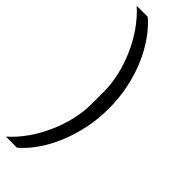

<svg xmlns="http://www.w3.org/2000/svg" viewBox="-301 -777 931 931"><g transform="rotate(45 165.0 -311.5)"><path d="M252 -312Q252 -239 237.5 -171.5Q223 -104 198.5 -46Q174 12 141 59Q108 106 71 137H-5Q36 101 69.5 53Q103 5 127 -49Q151 -103 164 -159Q177 -215 177 -268V-354Q177 -406 164 -462Q151 -518 127.5 -572Q104 -626 70.5 -674Q37 -722 -5 -760H71Q109 -727 142 -680Q175 -633 199.5 -575.5Q224 -518 238 -451Q252 -384 252 -312Z"/></g></svg>

Font: IBM Plex Sans KR
Style: Regular
Weight: 400
Designer: Mike Abbink; Paul van der Laan; Pieter van Rosmalen; Wujin Sim; Chorong Kim; Dohee Lee;
Foundry: Sandoll Inc.
Version: Version 1.000